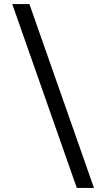

<svg xmlns="http://www.w3.org/2000/svg" viewBox="-20 -720 520 940"><path d="M356 200 40 -700H124L440 200Z"/></svg>

Font: Golos Text
Style: Regular
Weight: 400
Designer: A.Korolkova, Vitaly Kuzmin
Foundry: ParaType Ltd
Version: Version 2.004